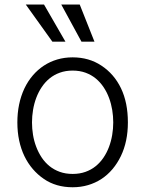

<svg xmlns="http://www.w3.org/2000/svg" viewBox="-20 -802 631 834"><path d="M85.9 -417.6Q101.2 -449.6 122.7 -474.6Q144.2 -499.6 170.8 -517Q197.4 -534.4 228.9 -543.7Q260.3 -552.9 295.5 -552.9Q366.5 -552.9 420.5 -517Q475.9 -480.5 505.7 -418.3Q535.5 -356.2 535.5 -270.2Q535.5 -187.1 505 -123.9Q489.7 -92.3 468.4 -67.1Q447.1 -41.9 420.5 -24.5Q393.8 -7.1 362.4 2.1Q331 11.4 295.5 11.4Q223.4 11.4 170.8 -24.5Q143.8 -43 122.3 -68Q100.9 -93 85.9 -124.1Q71 -155.2 63.2 -191.9Q55.4 -228.7 55.4 -270.2Q55.4 -352.3 85.9 -417.6ZM295.5 -46.5Q326 -46.5 351 -55.4Q376.1 -64.3 395.6 -80.1Q415.1 -95.9 429.5 -117.2Q443.9 -138.5 453.3 -163.4Q462.7 -188.2 467.3 -215.6Q471.9 -242.9 471.9 -270.2Q471.9 -297.2 467.5 -324.2Q463.1 -351.2 453.8 -376.2Q444.6 -401.3 430.2 -422.9Q415.8 -444.6 396.3 -460.8Q376.8 -476.9 351.6 -486.2Q326.3 -495.4 295.5 -495.4Q264.9 -495.4 239.9 -486.3Q214.8 -477.3 195.3 -461.3Q175.8 -445.3 161.4 -423.8Q147 -402.3 137.6 -377.3Q128.2 -352.3 123.6 -324.9Q119 -297.6 119 -270.2Q119 -243.3 123.4 -216.3Q127.8 -189.3 137.3 -164.4Q146.7 -139.6 160.9 -118.1Q175.1 -96.6 194.8 -80.6Q214.5 -64.6 239.5 -55.6Q264.6 -46.5 295.5 -46.5ZM246.1 -782.3H326.3L390.3 -621.1H333.8ZM171.2 -782.3 264.2 -621.1H207.4L92 -782.3Z"/></svg>

Font: Inter P Light
Style: Regular
Weight: 300
Designer: Rasmus Andersson
Foundry: rsms
Version: Version 3.018;git-588b23468